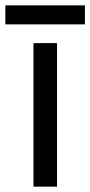

<svg xmlns="http://www.w3.org/2000/svg" viewBox="-40 -697 337 717"><path d="M173 0H85V-536H173ZM277 -677V-606H-20V-677Z"/></svg>

Font: Noto Sans Hebrew Droid
Style: Regular
Weight: 400
Designer: Monotype Design Team
Foundry: Monotype Imaging Inc.
Version: Version 1.100